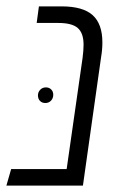

<svg xmlns="http://www.w3.org/2000/svg" viewBox="-22 -582 407 602"><path d="M299 -449Q299 -426 295 -403L238 0H-2L13 -52H187L237 -401Q240 -424 240 -442Q240 -478 222 -494Q204 -510 161 -510H93L100 -562H171Q238 -562 268.5 -534.5Q299 -507 299 -449ZM145 -285Q145 -295 138.5 -301.5Q132 -308 122 -308Q111 -308 104 -300.5Q97 -293 97 -283Q97 -272 103.5 -265.5Q110 -259 120 -259Q131 -259 138 -266.5Q145 -274 145 -285Z"/></svg>

Font: FiraGO Light
Style: Italic
Weight: 300
Italic angle: -8°
Designer: bBox Type GmbH
Foundry: bBox Type GmbH
Version: Version 1.001